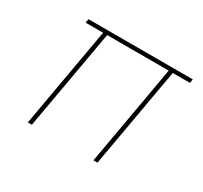

<svg xmlns="http://www.w3.org/2000/svg" viewBox="-112 -666 869 821"><g transform="rotate(30 322.5 -256.0)"><path d="M106 0 193 -493H107L110 -512H625L622 -493H537L450 0H430L517 -493H213L126 0Z"/></g></svg>

Font: DM Sans 12pt Thin
Style: Italic
Weight: 250
Italic angle: -10°
Version: Version 4.004;gftools[0.9.30]